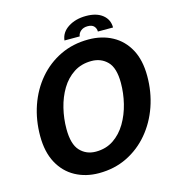

<svg xmlns="http://www.w3.org/2000/svg" viewBox="-128 -989 1004 1107"><g transform="rotate(-15 374.5 -435.5)"><path d="M326.5 12Q248 12 186 -21.8Q124 -55.5 88.5 -121.2Q53 -187 53 -282.5Q53 -378 82.2 -462.5Q111.5 -547 166.2 -611.2Q221 -675.5 296.8 -712Q372.5 -748.5 465 -748.5Q544.5 -748.5 606.5 -715.2Q668.5 -682 703.8 -617.2Q739 -552.5 739 -457.5Q739 -362 709.5 -277.2Q680 -192.5 625.2 -127.5Q570.5 -62.5 494.8 -25.2Q419 12 326.5 12ZM341 -112.5Q401.5 -112.5 446.8 -143Q492 -173.5 522 -224Q552 -274.5 567 -335.8Q582 -397 582 -458.5Q582 -548 544.5 -586Q507 -624 450 -624Q389.5 -624 344.2 -594.5Q299 -565 269.2 -515.5Q239.5 -466 224.8 -405.5Q210 -345 210 -282.5Q210 -191 247 -151.8Q284 -112.5 341 -112.5ZM331 -778.5Q336 -826 380.2 -854.5Q424.5 -883 487 -883Q549.5 -883 585.2 -854.5Q621 -826 621 -778.5H530.5Q530.5 -797 518.8 -810.2Q507 -823.5 481 -823.5Q455.5 -823.5 439.8 -810.2Q424 -797 422 -778.5Z"/></g></svg>

Font: Epilogue
Style: Bold Italic
Weight: 700
Italic angle: -12°
Designer: Tyler Finck
Foundry: Etcetera Type Co
Version: Version 2.111; ttfautohint (v1.8.3)